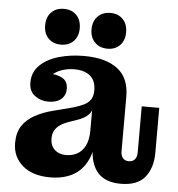

<svg xmlns="http://www.w3.org/2000/svg" viewBox="-52 -768 767 829"><g transform="rotate(5 331.0 -353.5)"><path d="M159 -314Q126 -314 100.5 -333Q75 -352 75 -390Q75 -435 106 -465Q137 -495 187.5 -509.5Q238 -524 296 -524Q392 -524 443 -484Q494 -444 493 -362L353 -379Q353 -422 328 -442.5Q303 -463 260 -463Q232 -463 207.5 -455Q183 -447 166.5 -432Q150 -417 143 -394V-436Q184 -436 209 -422.5Q234 -409 234 -376Q234 -347 214 -330.5Q194 -314 159 -314ZM502 12Q433 12 400.5 -26.5Q368 -65 368 -134V-164H351V-293H347L353 -335V-379L493 -362V-128Q493 -110 502 -99Q511 -88 527 -88Q545 -88 554 -99Q563 -110 563 -128V-329H639V-135Q639 -68 606 -28Q573 12 502 12ZM195 11Q119 11 75.5 -26.5Q32 -64 32 -124Q32 -169 51.5 -198.5Q71 -228 106 -247Q141 -266 185 -277L270 -299Q297 -307 315 -316Q333 -325 343 -340Q353 -355 353 -379L356 -293H351Q345 -278 330 -266.5Q315 -255 289 -246L260 -236Q236 -228 220 -217.5Q204 -207 195.5 -192.5Q187 -178 187 -157Q187 -126 206 -108.5Q225 -91 256 -91Q282 -91 303.5 -102.5Q325 -114 338 -139.5Q351 -165 351 -206L377 -197Q378 -125 356 -79Q334 -33 293 -11Q252 11 195 11ZM394 -564Q360 -564 339 -585Q318 -606 318 -641Q318 -677 339 -698Q360 -719 394 -719Q427 -719 447.5 -698Q468 -677 468 -641Q468 -606 447.5 -585Q427 -564 394 -564ZM192 -564Q158 -564 137.5 -585Q117 -606 117 -641Q117 -677 137.5 -698Q158 -719 192 -719Q226 -719 246.5 -698Q267 -677 267 -641Q267 -606 246.5 -585Q226 -564 192 -564Z"/></g></svg>

Font: Montagu Slab 144pt SemiBold
Style: Regular
Weight: 600
Version: Version 1.000